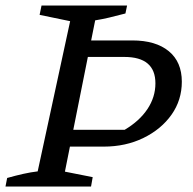

<svg xmlns="http://www.w3.org/2000/svg" viewBox="-25 -678 700 698"><path d="M-5 0 1 -31Q33 -40 60 -46Q87 -52 112 -55L230 -601L119 -624L126 -658H437L431 -629Q397 -620 371.5 -614Q346 -608 321 -604L211 -54L312 -34L306 0ZM182 -145 194 -206H428Q482 -238 511 -281.5Q540 -325 540 -375Q540 -471 427 -471H247L259 -531H456Q541 -531 588.5 -492Q636 -453 636 -381Q636 -314 598.5 -261Q561 -208 496.5 -176.5Q432 -145 352 -145Z"/></svg>

Font: Piazzolla Thin Medium
Style: Italic
Weight: 500
Italic angle: -11.3°
Version: Version 2.005